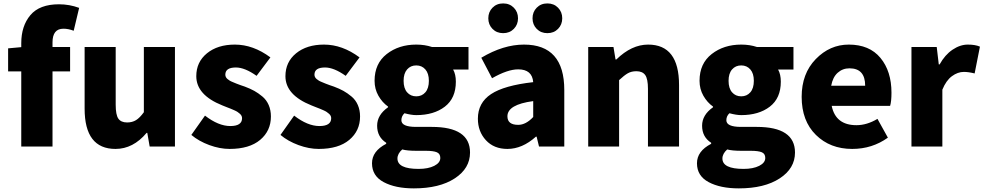

<svg xmlns="http://www.w3.org/2000/svg" viewBox="-20 -838 5624 1098"><path d="M432.6 -793 401.4 -662.1Q371.1 -673.8 342.8 -673.8Q280.3 -673.8 280.3 -595.7V-569.3H380.9V-429.7H280.3V0H101.6V-429.7H26.4V-561.5L101.6 -568.4V-590.8Q101.6 -689.5 153.8 -751.5Q206.1 -813.5 317.4 -813.5Q377 -813.5 432.6 -793Z M640.6 13.7Q463.9 13.7 463.9 -216.8V-569.3H641.6V-239.3Q641.6 -181.6 656.7 -159.7Q671.9 -137.7 707 -137.7Q736.3 -137.7 757.8 -150.9Q779.3 -164.1 802.7 -196.3V-569.3H980.5V0H835.9L822.3 -78.1H818.4Q741.2 13.7 640.6 13.7Z M1293 13.7Q1237.3 13.7 1177.2 -8.3Q1117.2 -30.3 1074.2 -66.4L1152.3 -176.8Q1229.5 -117.2 1296.9 -117.2Q1364.3 -117.2 1364.3 -162.1Q1364.3 -168.9 1361.3 -175.3Q1358.4 -181.6 1351.6 -187.5Q1344.7 -193.4 1338.4 -197.8Q1332 -202.1 1319.8 -207.5Q1307.6 -212.9 1299.3 -216.3Q1291 -219.7 1275.4 -225.6Q1259.8 -231.4 1251 -235.4Q1102.5 -294.9 1102.5 -402.3Q1102.5 -483.4 1163.6 -533.2Q1224.6 -583 1323.2 -583Q1427.7 -583 1526.4 -509.8L1447.3 -404.3Q1379.9 -452.1 1329.1 -452.1Q1268.6 -452.1 1268.6 -411.1Q1268.6 -404.3 1271.5 -397.9Q1274.4 -391.6 1280.8 -386.2Q1287.1 -380.9 1293.5 -377Q1299.8 -373 1312 -368.2Q1324.2 -363.3 1332 -359.9Q1339.8 -356.4 1355.5 -351.1Q1371.1 -345.7 1379.9 -342.8Q1411.1 -331.1 1434.1 -318.4Q1457 -305.7 1480.5 -286.1Q1503.9 -266.6 1516.6 -237.3Q1529.3 -208 1529.3 -171.9Q1529.3 -89.8 1467.8 -38.1Q1406.2 13.7 1293 13.7Z M1802.7 13.7Q1747.1 13.7 1687 -8.3Q1627 -30.3 1584 -66.4L1662.1 -176.8Q1739.3 -117.2 1806.6 -117.2Q1874 -117.2 1874 -162.1Q1874 -168.9 1871.1 -175.3Q1868.2 -181.6 1861.3 -187.5Q1854.5 -193.4 1848.1 -197.8Q1841.8 -202.1 1829.6 -207.5Q1817.4 -212.9 1809.1 -216.3Q1800.8 -219.7 1785.2 -225.6Q1769.5 -231.4 1760.7 -235.4Q1612.3 -294.9 1612.3 -402.3Q1612.3 -483.4 1673.3 -533.2Q1734.4 -583 1833 -583Q1937.5 -583 2036.1 -509.8L1957 -404.3Q1889.6 -452.1 1838.9 -452.1Q1778.3 -452.1 1778.3 -411.1Q1778.3 -404.3 1781.2 -397.9Q1784.2 -391.6 1790.5 -386.2Q1796.9 -380.9 1803.2 -377Q1809.6 -373 1821.8 -368.2Q1834 -363.3 1841.8 -359.9Q1849.6 -356.4 1865.2 -351.1Q1880.9 -345.7 1889.6 -342.8Q1920.9 -331.1 1943.8 -318.4Q1966.8 -305.7 1990.2 -286.1Q2013.7 -266.6 2026.4 -237.3Q2039.1 -208 2039.1 -171.9Q2039.1 -89.8 1977.5 -38.1Q1916 13.7 1802.7 13.7Z M2346.7 239.3Q2241.2 239.3 2174.3 203.6Q2107.4 168 2107.4 95.7Q2107.4 26.4 2188.5 -15.6V-21.5Q2136.7 -54.7 2136.7 -119.1Q2136.7 -180.7 2199.2 -224.6V-228.5Q2166 -252 2144 -290.5Q2122.1 -329.1 2122.1 -376Q2122.1 -474.6 2191.4 -528.8Q2260.7 -583 2360.4 -583Q2409.2 -583 2450.2 -569.3H2659.2V-440.4H2571.3Q2586.9 -413.1 2586.9 -371.1Q2586.9 -276.4 2523.9 -228Q2460.9 -179.7 2360.4 -179.7Q2333 -179.7 2293 -190.4Q2275.4 -173.8 2275.4 -150.4Q2275.4 -112.3 2359.4 -112.3H2449.2Q2668 -112.3 2668 34.2Q2668 125 2580.6 182.1Q2493.2 239.3 2346.7 239.3ZM2432.6 -376Q2432.6 -418 2412.6 -440.9Q2392.6 -463.9 2360.4 -463.9Q2328.1 -463.9 2308.1 -440.9Q2288.1 -418 2288.1 -376Q2288.1 -333 2308.1 -310.1Q2328.1 -287.1 2360.4 -287.1Q2392.6 -287.1 2412.6 -310.1Q2432.6 -333 2432.6 -376ZM2374 127.9Q2428.7 127.9 2463.4 110.4Q2498 92.8 2498 65.4Q2498 41 2478 32.7Q2458 24.4 2415 24.4H2361.3Q2308.6 24.4 2280.3 16.6Q2252.9 41 2252.9 68.4Q2252.9 127.9 2374 127.9Z M2881.8 13.7Q2804.7 13.7 2758.8 -36.1Q2712.9 -85.9 2712.9 -159.2Q2712.9 -250 2788.1 -299.8Q2863.3 -349.6 3029.3 -368.2Q3023.4 -441.4 2943.4 -441.4Q2882.8 -441.4 2793.9 -390.6L2732.4 -507.8Q2858.4 -583 2976.6 -583Q3207 -583 3207 -323.2V0H3062.5L3048.8 -56.6H3044.9Q2966.8 13.7 2881.8 13.7ZM2943.4 -124Q2987.3 -124 3029.3 -168.9V-259.8Q2881.8 -240.2 2881.8 -172.9Q2881.8 -124 2943.4 -124ZM2918.5 -672.9Q2894.5 -648.4 2857.4 -648.4Q2820.3 -648.4 2796.4 -672.9Q2772.5 -697.3 2772.5 -733.4Q2772.5 -769.5 2796.4 -793.9Q2820.3 -818.4 2857.4 -818.4Q2894.5 -818.4 2918.5 -793.9Q2942.4 -769.5 2942.4 -733.4Q2942.4 -697.3 2918.5 -672.9ZM3171.4 -672.9Q3147.5 -648.4 3110.4 -648.4Q3073.2 -648.4 3049.3 -672.9Q3025.4 -697.3 3025.4 -733.4Q3025.4 -769.5 3049.3 -793.9Q3073.2 -818.4 3110.4 -818.4Q3147.5 -818.4 3171.4 -793.9Q3195.3 -769.5 3195.3 -733.4Q3195.3 -697.3 3171.4 -672.9Z M3343.8 0V-569.3H3488.3L3500 -498H3504.9Q3591.8 -583 3686.5 -583Q3863.3 -583 3863.3 -351.6V0H3685.5V-330.1Q3685.5 -386.7 3669.9 -408.7Q3654.3 -430.7 3619.1 -430.7Q3590.8 -430.7 3570.3 -418.9Q3549.8 -407.2 3520.5 -379.9V0Z M4205.1 239.3Q4099.6 239.3 4032.7 203.6Q3965.8 168 3965.8 95.7Q3965.8 26.4 4046.9 -15.6V-21.5Q3995.1 -54.7 3995.1 -119.1Q3995.1 -180.7 4057.6 -224.6V-228.5Q4024.4 -252 4002.4 -290.5Q3980.5 -329.1 3980.5 -376Q3980.5 -474.6 4049.8 -528.8Q4119.1 -583 4218.8 -583Q4267.6 -583 4308.6 -569.3H4517.6V-440.4H4429.7Q4445.3 -413.1 4445.3 -371.1Q4445.3 -276.4 4382.3 -228Q4319.3 -179.7 4218.8 -179.7Q4191.4 -179.7 4151.4 -190.4Q4133.8 -173.8 4133.8 -150.4Q4133.8 -112.3 4217.8 -112.3H4307.6Q4526.4 -112.3 4526.4 34.2Q4526.4 125 4439 182.1Q4351.6 239.3 4205.1 239.3ZM4291 -376Q4291 -418 4271 -440.9Q4251 -463.9 4218.8 -463.9Q4186.5 -463.9 4166.5 -440.9Q4146.5 -418 4146.5 -376Q4146.5 -333 4166.5 -310.1Q4186.5 -287.1 4218.8 -287.1Q4251 -287.1 4271 -310.1Q4291 -333 4291 -376ZM4232.4 127.9Q4287.1 127.9 4321.8 110.4Q4356.4 92.8 4356.4 65.4Q4356.4 41 4336.4 32.7Q4316.4 24.4 4273.4 24.4H4219.7Q4167 24.4 4138.7 16.6Q4111.3 41 4111.3 68.4Q4111.3 127.9 4232.4 127.9Z M4853.5 13.7Q4727.5 13.7 4646 -66.4Q4564.5 -146.5 4564.5 -284.2Q4564.5 -417 4645 -500Q4725.6 -583 4834 -583Q4952.1 -583 5015.1 -506.8Q5078.1 -430.7 5078.1 -307.6Q5078.1 -257.8 5070.3 -232.4H4736.3Q4758.8 -122.1 4877.9 -122.1Q4937.5 -122.1 4998 -158.2L5057.6 -50.8Q4967.8 13.7 4853.5 13.7ZM4733.4 -347.7H4927.7Q4927.7 -447.3 4837.9 -447.3Q4798.8 -447.3 4770.5 -421.9Q4742.2 -396.5 4733.4 -347.7Z M5192.4 0V-569.3H5336.9L5348.6 -469.7H5353.5Q5383.8 -524.4 5427.2 -553.7Q5470.7 -583 5514.6 -583Q5557.6 -583 5584 -571.3L5553.7 -418Q5518.6 -426.8 5492.2 -426.8Q5457 -426.8 5423.8 -402.3Q5390.6 -377.9 5369.1 -325.2V0Z"/></svg>

Font: Gen Shin Gothic Heavy
Style: Bold
Weight: 900
Designer: [Source Han Sans]
Ryoko NISHIZUKA  (kana & ideographs); Paul D. Hunt (Latin, Greek & Cyrillic); Wenlong ZHANG  (bopomofo
Version: Version 1.002.20150607